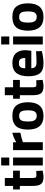

<svg xmlns="http://www.w3.org/2000/svg" viewBox="1219 -1959 752 3230"><g transform="rotate(-90 1595.0 -344.0)"><path d="M339 -500V-386H216V-181Q216 -166 216.5 -155.5Q217 -145 218 -139Q220 -126 229 -117Q238 -108 258 -108L334 -110L340 -3Q273 12 238 12Q193 12 163 2.5Q133 -7 115 -29Q97 -51 89.5 -87.5Q82 -124 82 -178V-386H23V-500H82V-639H216V-500Z M560 0V-500H426V0ZM560 -564V-700H426V-564Z M818 0H684V-500H817V-447Q903 -497 977 -512V-377Q936 -369 901.5 -360Q867 -351 838 -342L818 -335Z M1260 -512Q1384 -512 1437 -443.5Q1490 -375 1490 -251Q1490 12 1260 12Q1030 12 1030 -251Q1030 -311 1042 -359Q1054 -407 1081 -441Q1108 -475 1152 -493.5Q1196 -512 1260 -512ZM1260 -102Q1314 -102 1334 -137.5Q1354 -173 1354 -251Q1354 -329 1334 -363.5Q1314 -398 1260 -398Q1206 -398 1186 -363.5Q1166 -329 1166 -251Q1166 -225 1168.5 -198.5Q1171 -172 1180.5 -150.5Q1190 -129 1208.5 -115.5Q1227 -102 1260 -102Z M1865 -500V-386H1742V-181Q1742 -166 1742.5 -155.5Q1743 -145 1744 -139Q1746 -126 1755 -117Q1764 -108 1784 -108L1860 -110L1866 -3Q1799 12 1764 12Q1719 12 1689 2.5Q1659 -7 1641 -29Q1623 -51 1615.5 -87.5Q1608 -124 1608 -178V-386H1549V-500H1608V-639H1742V-500Z M2356 -193H2062Q2063 -147 2086 -126.5Q2109 -106 2154 -106Q2247 -106 2320 -112L2348 -115L2350 -16Q2237 12 2142 12Q2029 12 1978 -48Q1927 -108 1927 -243Q1927 -512 2148 -512Q2366 -512 2366 -286ZM2061 -295H2234Q2234 -355 2215.5 -378.5Q2197 -402 2149 -402Q2101 -402 2081.5 -377.5Q2062 -353 2061 -295Z M2596 0V-500H2462V0ZM2596 -564V-700H2462V-564Z M2924 -512Q3048 -512 3101 -443.5Q3154 -375 3154 -251Q3154 12 2924 12Q2694 12 2694 -251Q2694 -311 2706 -359Q2718 -407 2745 -441Q2772 -475 2816 -493.5Q2860 -512 2924 -512ZM2924 -102Q2978 -102 2998 -137.5Q3018 -173 3018 -251Q3018 -329 2998 -363.5Q2978 -398 2924 -398Q2870 -398 2850 -363.5Q2830 -329 2830 -251Q2830 -225 2832.5 -198.5Q2835 -172 2844.5 -150.5Q2854 -129 2872.5 -115.5Q2891 -102 2924 -102Z"/></g></svg>

Font: Sunflower
Style: Bold
Weight: 700
Designer: JIKJI
Foundry: JIKJI
Version: Version 1.00